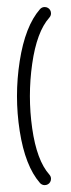

<svg xmlns="http://www.w3.org/2000/svg" viewBox="-20 -539 206 559"><path d="M128.5 -18.5Q128.5 -13.3 126.1 -9.1Q123.7 -4.8 119.4 -2.4Q115.2 0 110 0Q105.9 0 102.4 -1.7Q98.9 -3.3 96.3 -6.3Q53.3 -55.6 37.4 -157.4Q21.5 -259.3 37.4 -361.1Q53.3 -463 96.3 -512.2Q98.9 -515.2 102.4 -516.9Q105.9 -518.5 110 -518.5Q115.2 -518.5 119.4 -516.1Q123.7 -513.7 126.1 -509.4Q128.5 -505.2 128.5 -500Q128.5 -493.3 123.7 -487.8Q87 -446.7 73.7 -353Q60.4 -259.3 73.7 -165.6Q87 -71.9 123.7 -30.7Q128.5 -25.2 128.5 -18.5Z"/></svg>

Font: 26F Galaxy Sans
Style: Regular
Weight: 400
Designer: C₂₉H₂₅N₃O₅
Version: Version 1.100;FEAKit 1.0